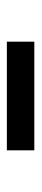

<svg xmlns="http://www.w3.org/2000/svg" viewBox="192 -898 117 540"><g transform="rotate(90 250.0 -628.5)"><path d="M97.7 -667H403.3V-589.8H97.7Z"/></g></svg>

Font: Dinish Expanded
Style: Regular
Weight: 400
Width: 7
Designer: Charles Nix
Foundry: Playbeing
Version: Version 2.005; ttfautohint (v1.8.3)